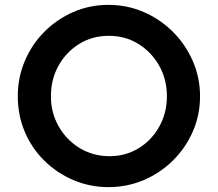

<svg xmlns="http://www.w3.org/2000/svg" viewBox="-20 -760 893 788"><path d="M53 -366Q53 -441 81.5 -509Q110 -577 161.5 -629Q213 -681 280.5 -710.5Q348 -740 425 -740Q502 -740 570 -710.5Q638 -681 690 -629Q742 -577 771.5 -509Q801 -441 801 -365Q801 -288 771.5 -220.5Q742 -153 690 -101.5Q638 -50 570 -21Q502 8 425 8Q349 8 281 -21Q213 -50 161.5 -101Q110 -152 81.5 -219.5Q53 -287 53 -366ZM189 -365Q189 -297 221 -241Q253 -185 307.5 -152Q362 -119 430 -119Q496 -119 549.5 -152Q603 -185 634 -241Q665 -297 665 -365Q665 -435 633 -491Q601 -547 547.5 -580Q494 -613 427 -613Q359 -613 305.5 -580Q252 -547 220.5 -491Q189 -435 189 -365Z"/></svg>

Font: Reem Kufi Fun SemiBold
Style: Regular
Weight: 600
Designer: Khaled Hosny
Version: Version 1.005